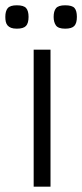

<svg xmlns="http://www.w3.org/2000/svg" viewBox="-37 -698 308 718"><path d="M88.9 0V-512.2H151.9V0ZM250.5 -634.8Q250.5 -611.3 241 -601.1Q231.4 -590.8 206.5 -590.8Q180.7 -590.8 172.1 -603Q163.6 -615.2 163.6 -634.8Q163.6 -656.7 172.6 -667.5Q181.6 -678.2 206.5 -678.2Q232.9 -678.2 241.7 -668Q250.5 -657.7 250.5 -634.8ZM69.8 -634.8Q69.8 -611.3 60.3 -601.1Q50.8 -590.8 25.9 -590.8Q12.7 -590.8 4.4 -594Q-3.9 -597.2 -8.8 -603Q-13.7 -608.9 -15.4 -616.9Q-17.1 -625 -17.1 -634.8Q-17.1 -656.7 -8.1 -667.5Q1 -678.2 25.9 -678.2Q51.8 -678.2 60.8 -667.7Q69.8 -657.2 69.8 -634.8Z"/></svg>

Font: Clear Sans Light
Style: Regular
Weight: 300
Foundry: Intel Corporation
Version: Version 1.00